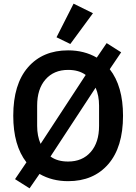

<svg xmlns="http://www.w3.org/2000/svg" viewBox="-20 -988 752 1060"><path d="M368.2 -745.1 292 -782.2 386.2 -967.8 493.2 -915ZM143.1 51.8 63 1 126 -91.8Q53.2 -185.1 53.2 -349.1Q53.2 -522.9 134.5 -616.5Q215.8 -710 356 -710Q444.8 -710 514.2 -669.9L568.8 -750L648.9 -699.2L585.9 -606Q659.2 -512.2 659.2 -349.1Q659.2 -175.3 577.6 -81.5Q496.1 12.2 356 12.2Q267.6 12.2 198.2 -27.8ZM204.1 -193.8 453.1 -574.2Q415.5 -602.1 356 -602.1Q277.3 -602.1 231.2 -549.3Q185.1 -496.6 185.1 -404.8V-293Q185.1 -237.3 204.1 -193.8ZM356 -96.2Q434.6 -96.2 480.7 -148.7Q526.9 -201.2 526.9 -293V-404.8Q526.9 -460.4 507.8 -503.9L258.8 -124Q296.4 -96.2 356 -96.2Z"/></svg>

Font: Anuphan SemiBold
Style: Bold
Weight: 600
Designer: Mike Abbink, Paul van der Laan, Pieter van Rosmalen, Mint Tantisuwanna
Foundry: Bold Monday; Cadson Demak
Version: Version 3.002;hotconv 1.0.109;makeotfexe 2.5.65596